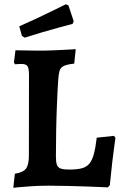

<svg xmlns="http://www.w3.org/2000/svg" viewBox="-20 -882 570 912"><path d="M43.2 10 50.5 -56.7Q89.1 -62.7 103.1 -80.7Q117.2 -98.6 117.2 -142.6L117.7 -525.6Q117.7 -557.1 110.7 -567.7Q103.7 -578.2 81.6 -578.2Q73.1 -578.2 62.2 -577.4Q51.3 -576.7 51.3 -576.7L46.1 -585.2L53.5 -643.2Q65.7 -643.2 88.7 -642.6Q111.6 -642.1 138.3 -641.8Q165 -641.5 187.6 -641.5Q204.5 -641.5 230 -642.8Q255.5 -644.1 280.6 -645.1Q305.7 -646.2 322.7 -647.4Q339.7 -648.7 339.7 -648.7L332.6 -579.8Q299.1 -576.3 283.4 -568.8Q267.7 -561.4 263.2 -546.7Q258.8 -532.1 256.7 -505.3Q253.1 -451 250.6 -388.4Q248 -325.8 246.8 -261.8Q245.6 -197.8 245.6 -138.2Q245.6 -112.8 250.2 -99.5Q254.8 -86.1 268.8 -81.3Q282.7 -76.6 308.9 -76.6Q345.3 -76.6 368 -82.5Q390.7 -88.4 404.3 -104.5Q417.8 -120.6 425.8 -150.4Q433.8 -180.2 439.5 -228L521.4 -236.7L528.5 -227.1Q528.5 -227.1 523.9 -195.2Q519.4 -163.2 513.3 -112.3Q507.3 -61.4 501.7 -2.4L492.2 8.1Q492.2 8.1 465.3 6.8Q438.5 5.5 395.7 4Q352.9 2.5 304.5 1.3Q256 0 211.9 0Q168.6 0 130 2.5Q91.4 5 67.3 7.5Q43.2 10 43.2 10ZM97.1 -703.1 84.2 -711.7 71.4 -756.9Q111.4 -774.4 150.9 -793Q190.5 -811.6 222.4 -827.2Q254.3 -842.7 273.6 -852.3Q292.9 -861.8 292.9 -861.8L305.1 -856.3L330.1 -781.2L324.8 -768.5Q324.8 -768.5 305.5 -763.4Q286.3 -758.3 253.6 -749.4Q220.9 -740.6 180.3 -728.6Q139.7 -716.7 97.1 -703.1Z"/></svg>

Font: Alegreya
Style: Regular
Weight: 400
Designer: Juan Pablo del Peral
Foundry: Huerta Tipografica
Version: Version 2.009